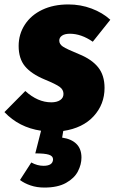

<svg xmlns="http://www.w3.org/2000/svg" viewBox="-53 -573 517 865"><path d="M418 -177Q418 -103 369 -49.5Q320 4 232 17L227 47Q269 53 291.5 75.5Q314 98 314 137Q314 168 298 199Q282 230 244.5 251Q207 272 147 272Q113 272 85 262.5Q57 253 37 238L88 159Q115 174 143 174Q185 174 186 145Q186 130 167.5 124Q149 118 106 118L132 16Q32 1 -33 -68L61 -163Q117 -112 178 -112Q203 -112 218 -122Q233 -132 233 -150Q233 -169 216 -181.5Q199 -194 148 -215Q88 -240 59.5 -274.5Q31 -309 31 -366Q31 -419 59 -462Q87 -505 137.5 -529Q188 -553 255 -553Q310 -553 359.5 -534.5Q409 -516 444 -484L365 -385Q313 -421 262 -421Q239 -421 226.5 -412.5Q214 -404 214 -390Q214 -374 230.5 -363Q247 -352 303 -329Q360 -306 389 -270Q418 -234 418 -177Z"/></svg>

Font: Fira Sans Condensed Black
Style: Italic
Weight: 900
Width: 3
Italic angle: -8°
Designer: Carrois Corporate & Edenspiekermann AG
Foundry: Carrois Corporate GbR & Edenspiekermann AG
Version: Version 4.203